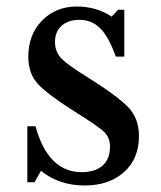

<svg xmlns="http://www.w3.org/2000/svg" viewBox="-20 -560 494 590"><path d="M106 -35 86 0H64V-172H89Q128 -31 231 -31Q272 -31 295 -51Q318 -71 318 -110Q318 -138 298.5 -156Q279 -174 202 -222Q125 -271 96 -302.5Q67 -334 67 -386Q67 -454 109.5 -497Q152 -540 216 -540Q276 -540 323 -509L343 -530H362V-386H336Q314 -447 288 -473Q262 -499 224 -499Q190 -499 169.5 -481Q149 -463 149 -431Q149 -400 169.5 -379.5Q190 -359 247 -324Q341 -265 374 -230.5Q407 -196 407 -142Q407 -72 361 -31Q315 10 240 10Q162 10 106 -35Z"/></svg>

Font: Libre Baskerville
Style: Regular
Weight: 400
Designer: Pablo Impallari, Rodrigo Fuenzalida
Foundry: Pablo Impallari, Rodrigo Fuenzalida
Version: Version 1.000